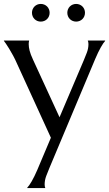

<svg xmlns="http://www.w3.org/2000/svg" viewBox="-36 -706 555 976"><path d="M222.7 -5.9 50.8 -381.8Q41.5 -403.3 30.8 -423.1Q20 -442.9 10.5 -458.5Q1 -474.1 -6.3 -484.6Q-13.7 -495.1 -16.1 -498V-500H111.8V-498Q110.8 -495.6 110.4 -490.7Q109.9 -485.8 109.9 -481.9Q109.9 -466.8 114.5 -448.5Q119.1 -430.2 131.8 -402.8L266.6 -109.9L389.6 -398.9Q397.5 -417 405.5 -438.5Q413.6 -460 413.6 -481.9Q413.6 -488.3 412.6 -492.4Q411.6 -496.6 410.6 -498V-500H498.5V-498Q489.7 -488.8 476.3 -465.1Q462.9 -441.4 447.8 -405.8L214.8 148.9Q207 167 199 188.5Q190.9 210 190.9 231.9Q190.9 238.3 191.9 242.4Q192.9 246.6 193.8 248V250H102.5V248Q111.8 238.8 125.2 215.6Q138.7 192.4 153.8 157.2ZM126.5 -641.1Q126.5 -650.4 129.9 -658.7Q133.3 -667 139.4 -673.1Q145.5 -679.2 153.6 -682.6Q161.6 -686 171.4 -686Q180.7 -686 189 -682.6Q197.3 -679.2 203.4 -673.1Q209.5 -667 212.9 -658.7Q216.3 -650.4 216.3 -641.1Q216.3 -631.8 212.9 -623.5Q209.5 -615.2 203.4 -609.1Q197.3 -603 189 -599.6Q180.7 -596.2 171.4 -596.2Q161.6 -596.2 153.6 -599.6Q145.5 -603 139.4 -609.1Q133.3 -615.2 129.9 -623.5Q126.5 -631.8 126.5 -641.1ZM306.2 -641.1Q306.2 -650.4 309.6 -658.7Q313 -667 319.1 -673.1Q325.2 -679.2 333.5 -682.6Q341.8 -686 351.1 -686Q360.4 -686 368.7 -682.6Q377 -679.2 383.1 -673.1Q389.2 -667 392.6 -658.7Q396 -650.4 396 -641.1Q396 -631.8 392.6 -623.5Q389.2 -615.2 383.1 -609.1Q377 -603 368.7 -599.6Q360.4 -596.2 351.1 -596.2Q341.8 -596.2 333.5 -599.6Q325.2 -603 319.1 -609.1Q313 -615.2 309.6 -623.5Q306.2 -631.8 306.2 -641.1Z"/></svg>

Font: Marcellus
Style: Regular
Weight: 400
Designer: Astigmatic (AOETI)
Foundry: Astigmatic (AOETI)
Version: Version 1.000